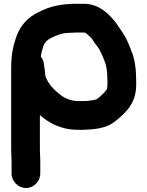

<svg xmlns="http://www.w3.org/2000/svg" viewBox="-20 -767 759 989"><path d="M39.5 60V127C39.5 167.1 73.9 201.5 114 201.5C154.3 201.5 187.5 166.8 187.5 127V60C187.5 43.1 185.5 22.1 185.5 5V-174.3C229.7 -135.3 292.8 -98.8 377.7 -98.5C400.9 -97.3 426.3 -99.2 446.8 -100.5C495.9 -103.6 540.8 -116.2 570.8 -140.2C623.7 -182.6 681.5 -230.9 681.5 -331V-352C681.5 -409.9 674.7 -466.1 654.6 -509.6C649.2 -525.8 640.7 -546.5 633.1 -561.8L621 -584C613.6 -597.5 602.2 -612.1 593.6 -625.6C582 -644.4 566.4 -664 552 -679.6C519.4 -712.3 477.9 -747.5 411 -747.5H373C294.9 -747.5 233.5 -733.6 180.5 -705.2C121.5 -678.7 79.6 -630.7 60 -565.6L55.1 -548.7C42.9 -512.2 37.5 -464.9 37.5 -418V4C37.5 23.9 39.5 44 39.5 60ZM419 -598.5C419.9 -598.5 425.6 -594.8 432.2 -588.2C440.9 -579.4 449.2 -574.4 455.4 -564.4C463.6 -551.3 473.8 -537.1 484.9 -522.7L494 -509C499.5 -496.9 503.1 -489.6 507.5 -479.2L517.5 -455.1C527.3 -433.1 532.5 -401.4 532.5 -371C532.5 -364.4 533.5 -357.9 533.5 -352V-331C533.5 -326.5 532.5 -323.7 532.5 -320C532.5 -315.8 531.7 -311.6 530.8 -307.6C530.4 -307.1 527.5 -303.6 526.1 -301.7L518.1 -291.7C514.9 -287.3 496 -269.9 492.1 -266.7L482.2 -258.8C479.6 -256.7 481.6 -257.7 472.7 -253.8C455.3 -249.6 430.7 -246.5 408 -246.5H383C347.7 -246.5 315.3 -260.4 294.6 -275.9C260.7 -302.3 229 -330.9 213.5 -376.1C213.2 -384.6 211.6 -397.6 210.4 -406.7L206.4 -436.4C205.1 -450.6 200.5 -462.7 190.1 -475.3C191.6 -487.4 193.8 -496.3 197 -507.5L202 -524.5C205.9 -538.1 208.8 -542.2 217.5 -553.8C224.2 -560.2 234.9 -567.5 243.4 -571.7C270.4 -584.2 297.3 -597.5 332 -597.5C344.4 -597.5 360.6 -599.5 373 -599.5H411C413.7 -599.5 416.2 -598.5 419 -598.5Z"/></svg>

Font: Smoothie
Style: SeBd
Weight: 600
Foundry: Cannot Into Space Fonts
Version: Version 0.8